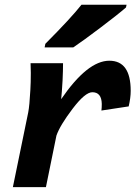

<svg xmlns="http://www.w3.org/2000/svg" viewBox="-20 -774 573 794"><path d="M169.9 0H33.2L96.7 -309.1Q102.1 -336.9 105.5 -401.4Q107.4 -432.1 107.4 -472.7L106.4 -512.7H240.7Q240.7 -482.9 238.8 -442.4Q235.8 -389.2 232.9 -363.8Q341.8 -522.9 432.1 -522.9Q520.5 -522.9 520.5 -398.4Q520.5 -369.6 512.2 -334L399.4 -316.9Q400.9 -328.6 400.9 -344.2Q399.9 -392.6 361.8 -392.6Q332 -392.6 280 -324Q228 -255.4 213.4 -213.4ZM283.2 -578.1H164.6L167.5 -592.8Q274.4 -700.2 316.9 -754.4H503.4L501 -743.2Q469.2 -715.3 396.2 -660.2Q323.2 -605 283.2 -578.1Z"/></svg>

Font: Cadman
Style: Bold Italic
Weight: 700
Italic angle: -12°
Designer: Paul James MIller
Foundry: High-Logic / Made with FontCreator
Version: Version 2.114;March 28, 2021;FontCreator 13.0.0.2683 64-bit